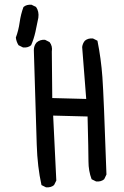

<svg xmlns="http://www.w3.org/2000/svg" viewBox="-20 -798 540 834"><path d="M179.7 15.6 160.2 5.9Q142.6 -73.2 139.6 -168.9Q136.7 -264.6 127 -580.1Q127 -599.6 138.7 -613.3Q154.3 -627 175.8 -625L195.3 -615.2Q209 -597.7 205.1 -574.2L207 -372.1L354.5 -368.2L336.9 -593.8Q338.9 -609.4 348.6 -621.1Q362.3 -632.8 383.8 -630.9L403.3 -621.1Q418.9 -543.9 424.8 -462.9Q430.7 -381.8 442.4 -40L432.6 -19.5Q418.9 -7.8 397.5 -9.8L377.9 -19.5Q364.3 -55.7 364.3 -96.7Q364.3 -137.7 360.4 -292L210.9 -295.9L224.6 -13.7L214.8 5.9Q201.2 17.6 179.7 15.6ZM80.1 -591.8 60.5 -601.6Q50.8 -617.2 48.8 -634.8Q60.5 -666 65.4 -701.2Q70.3 -736.3 82 -767.6Q95.7 -779.3 117.2 -777.3L136.7 -767.6Q150.4 -748 146.5 -720.7Q140.6 -689.5 133.8 -659.2Q127 -628.9 115.2 -601.6Q101.6 -589.8 80.1 -591.8Z"/></svg>

Font: JasonHandwriting1
Style: Regular
Weight: 400
Version: Version 1.48.20